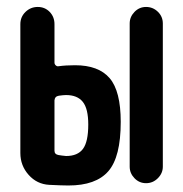

<svg xmlns="http://www.w3.org/2000/svg" viewBox="-20 -540 540 566"><path d="M362.3 -48.8V-470.7Q362.3 -490.2 376.5 -504.9Q390.6 -519.5 410.6 -519.5Q430.7 -519.5 445.3 -505.4Q460 -491.2 460 -470.7V-48.8Q460 -29.3 445.3 -14.6Q430.7 0 410.6 0Q390.6 0 376.5 -14.6Q362.3 -29.3 362.3 -48.8ZM174.8 -80.1Q209 -80.1 224.6 -101.1Q240.2 -122.1 240.2 -172.9Q240.2 -219.7 224.1 -239.7Q208 -259.8 174.8 -259.8Q167 -259.8 153.3 -257.8Q141.6 -255.9 140.6 -244.1V-95.7Q140.6 -85 152.3 -83Q153.3 -83 162.1 -81.5Q170.9 -80.1 174.8 -80.1ZM201.2 -347.7Q270.5 -347.7 303.2 -309.6Q335.9 -271.5 335.9 -180.7Q335.9 -77.1 299.3 -35.2Q262.7 6.8 181.6 6.8Q163.1 6.8 125 4.9Q88.9 2.9 64.5 -24.4Q40 -51.8 40 -88.9V-468.8Q40 -490.2 55.2 -504.9Q70.3 -519.5 91.3 -519.5Q112.3 -519.5 126.5 -504.9Q140.6 -490.2 140.6 -468.8V-355.5Q140.6 -350.6 144.5 -347.2Q148.4 -343.8 152.3 -344.7Q173.8 -347.7 201.2 -347.7Z"/></svg>

Font: Rounded-X Mgen+ 1m medium
Style: Regular
Weight: 500
Designer: [Source Han Sans]
Ryoko NISHIZUKA  (kana & ideographs); Paul D. Hunt (Latin, Greek & Cyrillic); Wenlong ZHANG  (bopomofo
Version: Version 1.059.20150602